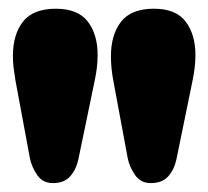

<svg xmlns="http://www.w3.org/2000/svg" viewBox="-20 -781 472 436"><path d="M322.3 -365.2Q299.3 -365.2 286.6 -383.8Q273.9 -402.3 270 -421.9L237.3 -598.1Q231.9 -626.5 231.9 -653.3Q231.9 -702.1 254.9 -731.7Q277.8 -761.2 329.6 -761.2Q379.4 -761.2 401.6 -731.9Q423.8 -702.6 423.8 -656.2Q423.8 -642.1 422.1 -627.7Q420.4 -613.3 417.5 -599.1L380.9 -420.4Q376 -396.5 362.3 -380.9Q348.6 -365.2 322.3 -365.2ZM100.1 -365.2Q77.1 -365.2 64.5 -383.5Q51.8 -401.9 47.9 -421.9L15.1 -598.1Q12.7 -612.3 11 -626.2Q9.3 -640.1 9.3 -653.8Q9.3 -702.6 32.2 -731.9Q55.2 -761.2 106.9 -761.2Q156.7 -761.2 179.2 -732.2Q201.7 -703.1 201.7 -656.2Q201.7 -629.4 195.3 -599.1L158.2 -420.4Q153.3 -396.5 139.6 -380.9Q126 -365.2 100.1 -365.2Z"/></svg>

Font: Caprasimo
Style: Regular
Weight: 400
Designer: The DocRepair Project, Phaedra Charles, Flavia Zimbardi
Foundry: Google
Version: Version 1.001